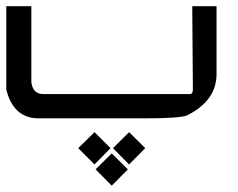

<svg xmlns="http://www.w3.org/2000/svg" viewBox="-20 -376 757 610"><path d="M585.9 -77.1Q592.8 -79.6 592.8 -91.3L590.8 -356.4H668V-140.6Q668 -56.2 574.2 -9.3Q550.8 0 438.5 0H103Q22.9 0 0 -91.3V-356.4H79.6V-114.7Q84.5 -77.1 117.2 -77.1ZM280.3 43.9 331.1 94.7 280.3 146.5 228.5 94.7ZM390.1 43.9 441.4 94.7 390.1 146.5 338.9 94.7ZM335 111.3 386.2 162.1 335 213.9 283.7 162.1Z"/></svg>

Font: Kadhim
Style: Regular
Weight: 400
Designer: Developer/ Husham Jawad
Version: Version 1.00;December 29, 2020;FontCreator 13.0.0.2683 32-bi